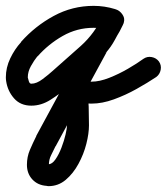

<svg xmlns="http://www.w3.org/2000/svg" viewBox="-50 -309 570 656"><path d="M343 -278Q358 -274 365.5 -260Q373 -246 369 -232Q365 -217 351 -209.5Q337 -202 323 -206Q296 -214 270 -214Q213 -214 164 -186Q115 -158 78 -116Q78 -116 78 -116Q78 -117 78 -117Q66 -102 55.5 -83Q45 -64 45 -45Q45 -44 45 -44Q46 -40 48.5 -31.5Q51 -23 57 -23Q75 -23 96 -39Q117 -55 129 -66Q178 -109 226 -152Q274 -195 302 -256Q309 -272 324 -275Q339 -278 352 -271Q364 -265 371 -251.5Q378 -238 369 -222Q356 -198 342.5 -173Q329 -148 311 -128Q311 -127 314 -131Q316 -134 316 -134Q272 -53 228 28Q184 109 140 191Q140 191 140 190Q140 190 140 190Q133 205 125 220.5Q117 236 117 254Q117 258 114.5 254.5Q112 251 115 252Q115 252 116 252Q128 252 139.5 235.5Q151 219 160 195.5Q169 172 174 150.5Q179 129 179 119Q179 94 178.5 65Q178 36 172 11Q167 -6 183 -22Q198 -38 216 -35Q239 -30 263 -30Q290 -30 323 -43Q356 -56 387 -74Q418 -92 440 -108Q453 -117 468.5 -114Q484 -111 493 -99Q502 -86 499 -70.5Q496 -55 484 -46Q454 -26 416.5 -5Q379 16 339 30.5Q299 45 263 45Q232 45 200 39Q192 37 197 26.5Q202 16 211 5Q221 -5 231.5 -10.5Q242 -16 244 -7Q252 22 253 55.5Q254 89 254 119Q254 147 245 182.5Q236 218 218 251Q200 284 174.5 305.5Q149 327 116 327Q112 327 109 326Q79 324 60.5 304Q42 284 42 254Q42 227 52 203.5Q62 180 74 156Q74 156 74 156Q74 155 74 155Q118 74 162 -7.5Q206 -89 250 -170Q250 -170 252 -173Q254 -176 255 -176Q270 -194 281 -215.5Q292 -237 303 -258Q312 -274 326 -277Q340 -280 353 -274Q365 -267 371.5 -254Q378 -241 370 -224Q349 -179 318.5 -142.5Q288 -106 252 -74Q216 -42 179 -10Q154 12 122.5 32Q91 52 57 52Q20 52 -2 27Q-24 2 -29 -32Q-30 -38 -30 -45Q-30 -78 -15 -109.5Q0 -141 22 -165Q22 -165 22 -166Q22 -166 22 -166Q70 -220 133.5 -254.5Q197 -289 270 -289Q307 -289 343 -278Q343 -278 343 -278Q343 -278 343 -278Z"/></svg>

Font: FRB American Cursive Guidelines Extrabold
Style: Bold Italic
Weight: 800
Italic angle: -25°
Version: Version 2.0;Modular Font Editor K font №1